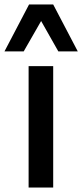

<svg xmlns="http://www.w3.org/2000/svg" viewBox="-33 -839 368 859"><path d="M0 0ZM95 -543H205V0H95ZM228 -609 151 -745 73 -609H-13L97 -819H205L315 -609Z"/></svg>

Font: Martel Sans SemiBold
Style: Regular
Weight: 600
Designer: Dan Reynolds and Mathieu Réguer
Foundry: Dan Reynolds and Mathieu Réguer
Version: Version 1.002; ttfautohint (v1.1) -l 5 -r 5 -G 72 -x 0 -D la